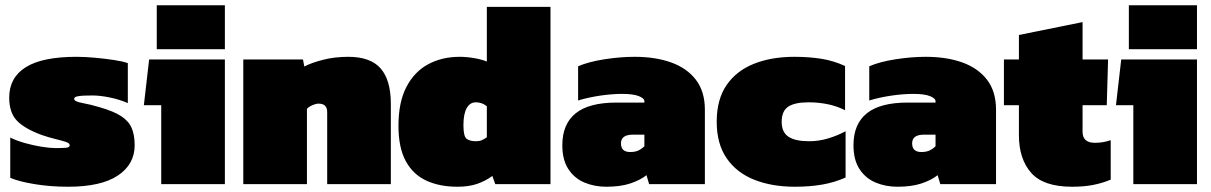

<svg xmlns="http://www.w3.org/2000/svg" viewBox="-20 -700 4606 730"><path d="M239 10Q171 10 111 0Q51 -10 19 -24V-177Q43 -165 75 -156Q107 -147 138.5 -142Q170 -137 191 -137Q214 -137 229.5 -138Q245 -139 245 -148Q245 -156 229 -161Q213 -166 188.5 -172Q164 -178 138 -187Q73 -211 44 -241.5Q15 -272 15 -329Q15 -405 78 -444.5Q141 -484 271 -484Q303 -484 341 -480.5Q379 -477 412.5 -472Q446 -467 466 -460V-308Q434 -322 397 -329.5Q360 -337 332 -337Q318 -337 301.5 -336.5Q285 -336 273.5 -333.5Q262 -331 262 -324Q262 -314 292.5 -308.5Q323 -303 360 -292Q412 -277 440.5 -258.5Q469 -240 480.5 -213.5Q492 -187 492 -148Q492 -75 428 -32.5Q364 10 239 10Z M576 -513V-680H835V-513ZM593 0V-300H527L547 -474H835V0Z M905 0V-474H1132L1137 -447Q1163 -461 1207.5 -472.5Q1252 -484 1304 -484Q1389 -484 1427.5 -439.5Q1466 -395 1466 -305V0H1224V-274Q1224 -306 1191 -306Q1181 -306 1167.5 -300Q1154 -294 1147 -286V0Z M1719 10Q1652 10 1601.5 -13Q1551 -36 1523 -87Q1495 -138 1495 -222Q1495 -311 1525 -369Q1555 -427 1607.5 -455.5Q1660 -484 1728 -484Q1754 -484 1783 -479Q1812 -474 1831 -466V-674H2073V0H1863L1852 -31Q1826 -12 1794.5 -1Q1763 10 1719 10ZM1789 -163Q1803 -163 1812 -167Q1821 -171 1831 -178V-296Q1813 -311 1789 -311Q1767 -311 1754.5 -289Q1742 -267 1742 -224Q1742 -181 1754.5 -172Q1767 -163 1789 -163Z M2285 10Q2240 10 2202 -6Q2164 -22 2141 -57Q2118 -92 2118 -148Q2118 -228 2168.5 -269Q2219 -310 2324 -310H2430V-315Q2430 -326 2409 -334.5Q2388 -343 2345 -343Q2307 -343 2262.5 -336.5Q2218 -330 2178 -318V-448Q2217 -465 2277.5 -474.5Q2338 -484 2393 -484Q2472 -484 2532 -462.5Q2592 -441 2626 -396.5Q2660 -352 2660 -283V0H2448L2438 -34Q2414 -15 2376.5 -2.5Q2339 10 2285 10ZM2376 -122Q2395 -122 2407.5 -128Q2420 -134 2430 -144V-188H2386Q2341 -188 2341 -155Q2341 -122 2376 -122Z M3002 10Q2915 10 2848 -16.5Q2781 -43 2743 -98Q2705 -153 2705 -237Q2705 -322 2742.5 -376.5Q2780 -431 2846.5 -457.5Q2913 -484 3000 -484Q3056 -484 3103 -476.5Q3150 -469 3193 -449V-281Q3161 -297 3126 -304Q3091 -311 3054 -311Q3002 -311 2977 -294.5Q2952 -278 2952 -237Q2952 -197 2978 -180Q3004 -163 3056 -163Q3093 -163 3128 -173.5Q3163 -184 3195 -201V-25Q3152 -6 3105 2Q3058 10 3002 10Z M3392 10Q3347 10 3309 -6Q3271 -22 3248 -57Q3225 -92 3225 -148Q3225 -228 3275.5 -269Q3326 -310 3431 -310H3537V-315Q3537 -326 3516 -334.5Q3495 -343 3452 -343Q3414 -343 3369.5 -336.5Q3325 -330 3285 -318V-448Q3324 -465 3384.5 -474.5Q3445 -484 3500 -484Q3579 -484 3639 -462.5Q3699 -441 3733 -396.5Q3767 -352 3767 -283V0H3555L3545 -34Q3521 -15 3483.5 -2.5Q3446 10 3392 10ZM3483 -122Q3502 -122 3514.5 -128Q3527 -134 3537 -144V-188H3493Q3448 -188 3448 -155Q3448 -122 3483 -122Z M4056 10Q3947 10 3900.5 -43Q3854 -96 3854 -186V-300H3797V-474H3854V-567L4096 -616V-474H4193L4188 -300H4096V-199Q4096 -157 4143 -157Q4174 -157 4203 -167V-17Q4172 -4 4137 3Q4102 10 4056 10Z M4272 -513V-680H4531V-513ZM4289 0V-300H4223L4243 -474H4531V0Z"/></svg>

Font: Boz Display
Style: Regular
Weight: 900
Version: Version 2.000; ttfautohint (v1.8.3)